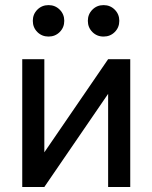

<svg xmlns="http://www.w3.org/2000/svg" viewBox="-20 -743 606 763"><path d="M409.7 -507.8H497.6V0H409.7V-370.1L156.2 0H68.4V-507.8H156.2V-137.7ZM329.1 -660.2Q329.1 -633.8 347.2 -615.7Q365.2 -597.7 391.6 -597.7Q418 -597.7 436 -615.7Q454.1 -633.8 454.1 -660.2Q454.1 -686.5 436 -704.6Q418 -722.7 391.6 -722.7Q365.2 -722.7 347.2 -704.6Q329.1 -686.5 329.1 -660.2ZM110.4 -660.2Q110.4 -633.8 128.4 -615.7Q146.5 -597.7 172.9 -597.7Q199.2 -597.7 217.3 -615.7Q235.4 -633.8 235.4 -660.2Q235.4 -686.5 217.3 -704.6Q199.2 -722.7 172.9 -722.7Q146.5 -722.7 128.4 -704.6Q110.4 -686.5 110.4 -660.2Z"/></svg>

Font: Giphurs SC
Style: Regular
Weight: 400
Version: Version 0.920